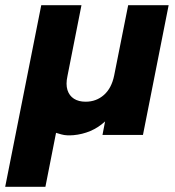

<svg xmlns="http://www.w3.org/2000/svg" viewBox="-54 -520 675 740"><path d="M497 0H341L351 -52Q325 -28 294 -15Q263 -2 229 1Q217 2 205 1.5Q193 1 182.5 -2Q172 -5 162 -8L121 200H-34L105 -500H260L206 -227Q199 -195 206 -173Q213 -151 231 -139.5Q249 -128 276 -128Q317 -128 346.5 -154Q376 -180 386 -229L440 -500H596Z"/></svg>

Font: Albert Sans ExtraBold
Style: Italic
Weight: 800
Italic angle: -11.25°
Designer: Andreas Rasmussen
Foundry: a.Foundry
Version: Version 1.025